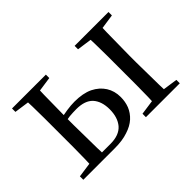

<svg xmlns="http://www.w3.org/2000/svg" viewBox="-88 -666 874 874"><g transform="rotate(-45 348.5 -229.5)"><path d="M163 0H242Q290 0 325 -12Q360 -23 382 -43Q404 -63 415 -90Q425 -116 425 -146Q425 -185 406 -215Q387 -245 351 -263Q315 -280 261 -280Q238 -280 211 -276Q183 -272 158 -265L156 -240Q177 -245 199 -248Q221 -250 243 -250Q298 -250 324 -222Q350 -193 350 -142Q350 -90 324 -59Q297 -28 241 -28H161ZM107 0H187Q186 -22 185 -59Q184 -96 184 -136Q183 -175 183 -206V-252Q183 -284 184 -324Q184 -363 185 -400Q186 -437 187 -459H107Q109 -437 110 -400Q110 -363 111 -324Q111 -284 111 -253V-206Q111 -175 111 -136Q110 -96 110 -59Q109 -22 107 0ZM510 0H590Q589 -22 588 -59Q587 -96 587 -136Q586 -175 586 -206V-253Q586 -284 587 -324Q587 -363 588 -400Q589 -437 590 -459H510Q512 -437 513 -400Q513 -363 514 -324Q514 -284 514 -253V-206Q514 -175 514 -136Q513 -96 513 -59Q512 -22 510 0ZM38 -437 137 -423H159L256 -437V-459H38ZM441 0H659V-22L563 -36H540L441 -22ZM441 -437 540 -423H563L659 -437V-459H441ZM38 0H154V-36H137L38 -22Z"/></g></svg>

Font: Source Serif 4 48pt
Style: Regular
Weight: 400
Designer: Frank Grie√ühammer
Foundry: Adobe Systems Incorporated
Version: Version 4.004;hotconv 1.0.116;makeotfexe 2.5.65601